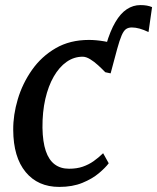

<svg xmlns="http://www.w3.org/2000/svg" viewBox="-20 -725 618 755"><path d="M415 -436.5 397.5 -549.5Q413.5 -604 433.8 -638.2Q454 -672.5 478.8 -688.8Q503.5 -705 532 -705Q546.5 -705 557.5 -703Q568.5 -701 578 -697L564 -599Q545 -608 529 -612.5Q513 -617 498.5 -617Q485 -617 475.8 -610.8Q466.5 -604.5 458.5 -586.2Q450.5 -568 440 -530ZM213 10Q129 10 80.8 -48.5Q32.5 -107 32 -214Q31.5 -273 50 -335Q68.5 -397 105.8 -450Q143 -503 199 -535.5Q255 -568 329.5 -568Q357.5 -568 390 -562.5Q422.5 -557 444.5 -546.5L415 -436.5L394 -441Q381.5 -454 366 -468.2Q350.5 -482.5 334.5 -492.2Q318.5 -502 305 -502Q271 -502 242 -481.8Q213 -461.5 191.5 -424.2Q170 -387 158.2 -335.8Q146.5 -284.5 147 -222.5Q148 -167 160 -131.5Q172 -96 195 -78.8Q218 -61.5 251.5 -61.5Q282 -61.5 305.2 -69.5Q328.5 -77.5 348 -91.2Q367.5 -105 385.5 -122.5L407.5 -83Q395 -66 369 -44Q343 -22 304 -6Q265 10 213 10Z"/></svg>

Font: Merriweather Medium
Style: Italic
Weight: 500
Italic angle: -7.8°
Version: Version 2.101